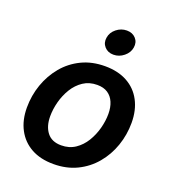

<svg xmlns="http://www.w3.org/2000/svg" viewBox="-139 -860 877 977"><g transform="rotate(20 300.0 -371.5)"><path d="M260.7 11.2Q189.9 11.2 139.9 -16.6Q89.8 -44.4 63 -95Q36.1 -145.5 36.1 -213.4Q36.1 -278.8 57.1 -338.6Q78.1 -398.4 117.4 -445.6Q156.7 -492.7 212.6 -519.8Q268.6 -546.9 338.9 -546.9Q409.2 -546.9 459.5 -519.3Q509.8 -491.7 536.6 -440.9Q563.5 -390.1 563.5 -321.8Q563.5 -256.8 542.7 -197Q522 -137.2 482.4 -90.1Q442.9 -43 387 -15.9Q331.1 11.2 260.7 11.2ZM265.1 -91.8Q308.6 -91.8 340.8 -113.5Q373 -135.3 394.3 -170.2Q415.5 -205.1 426.3 -245.6Q437 -286.1 437 -323.7Q437 -359.9 425.5 -386.7Q414.1 -413.6 391.4 -428.7Q368.7 -443.8 334 -443.8Q291 -443.8 258.8 -422.4Q226.6 -400.9 205.3 -366.2Q184.1 -331.5 173.3 -290.8Q162.6 -250 162.6 -211.9Q162.6 -158.2 188.2 -125Q213.9 -91.8 265.1 -91.8ZM357.4 -616.2Q326.7 -616.2 308.6 -636.7Q290.5 -657.2 295.4 -686Q299.8 -715.3 325 -735.4Q350.1 -755.4 380.9 -755.4Q411.6 -755.4 429.7 -735.4Q447.8 -715.3 442.9 -686Q438.5 -657.2 413.3 -636.7Q388.2 -616.2 357.4 -616.2Z"/></g></svg>

Font: Inter 18pt SemiBold
Style: Italic
Weight: 600
Italic angle: -9.3988°
Designer: Rasmus Andersson
Foundry: rsms
Version: Version 4.001;git-66647c0bb